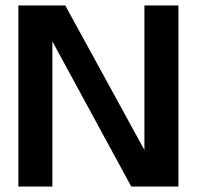

<svg xmlns="http://www.w3.org/2000/svg" viewBox="-20 -680 745 700"><path d="M458.5 0 171 -529V0H47V-660H218L506.5 -133V-660H630.5V0Z"/></svg>

Font: League Spartan SemiBold
Style: Regular
Weight: 600
Foundry: The League of Moveable Type
Version: Version 2.002